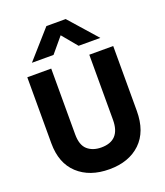

<svg xmlns="http://www.w3.org/2000/svg" viewBox="-192 -1197 1179 1370"><g transform="rotate(-20 397.5 -512.0)"><path d="M72.3 -271.5V-772.5H253.9V-272.5Q253.9 -191.4 293.9 -156.2Q334 -121.1 398.4 -121.1Q543 -121.1 543 -278.3V-772.5H724.6V-280.3Q724.6 -123 636.7 -39.1Q548.8 44.9 399.9 44.9Q251 44.9 161.6 -37.6Q72.3 -120.1 72.3 -271.5ZM138.7 -858.4 325.2 -1069.3H471.7L658.2 -858.4H493.2L398.4 -972.7L302.7 -858.4Z"/></g></svg>

Font: GenEi M Gothic v2 Heavy
Style: Regular
Weight: 800
Version: Version 2.0